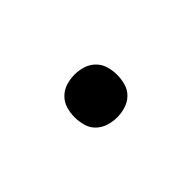

<svg xmlns="http://www.w3.org/2000/svg" viewBox="-9 -399 619 619"><g transform="rotate(-45 300.0 -89.5)"><path d="M300 8Q280 8 261 2Q242 -4 228 -17.5Q214 -31 208.5 -50.5Q203 -70 203 -89Q203 -109 208.5 -128Q214 -147 228 -161Q242 -175 261 -181Q280 -187 300 -187Q320 -187 339 -181Q358 -175 372 -161Q386 -147 391.5 -128Q397 -109 397 -89Q397 -70 391.5 -50.5Q386 -31 372 -17.5Q358 -4 339 2Q320 8 300 8Z"/></g></svg>

Font: Iosevka Plex Etoile
Style: Bold
Weight: 700
Designer: Belleve Invis
Foundry: Belleve Invis
Version: Version 25.1.1; ttfautohint (v1.8.4)